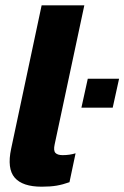

<svg xmlns="http://www.w3.org/2000/svg" viewBox="-20 -694 469 724"><path d="M137 10Q65 10 35.5 -24Q6 -58 22 -133L137 -674H298L186 -149Q181 -126 189 -117.5Q197 -109 216 -109Q243 -109 265 -116L242 -7Q217 2 193.5 6Q170 10 137 10ZM287 -288 311 -397H429L405 -288Z"/></svg>

Font: Kanit SemiBold
Style: Italic
Weight: 600
Italic angle: -12°
Designer: Katatrad Team
Foundry: CadsonDemak
Version: Version 2.000; ttfautohint (v1.8.3)